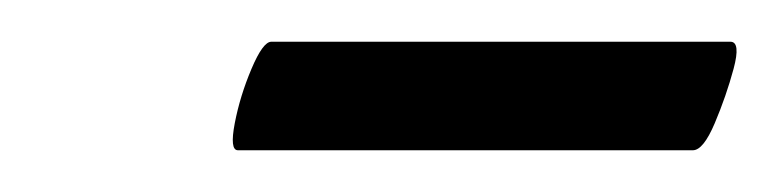

<svg xmlns="http://www.w3.org/2000/svg" viewBox="-20 -584 373 92"><path d="M94 -512Q90 -512 92.5 -525Q95 -538 100.5 -551Q106 -564 110 -564H330Q335 -564 331.5 -551Q328 -538 322.5 -525Q317 -512 312 -512Z"/></svg>

Font: Junicode SmExp
Style: Bold Italic
Weight: 700
Width: 6
Italic angle: -11°
Designer: Peter S. Baker
Version: Version 2.205; ttfautohint (v1.8.4)